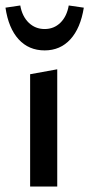

<svg xmlns="http://www.w3.org/2000/svg" viewBox="-25 -681 326 701"><path d="M85 -410 184 -428V0H85ZM-5 -653 49 -661Q56 -621 80 -598Q104 -575 138 -575Q172 -575 195.5 -598Q219 -621 226 -661L281 -653Q269 -578 232 -537.5Q195 -497 138 -497Q80 -497 43 -537.5Q6 -578 -5 -653Z"/></svg>

Font: Ysabeau Semibold
Style: Regular
Weight: 600
Designer: Christian Thalmann (Catharsis Fonts)
Version: Version 0.003